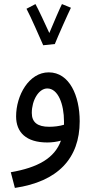

<svg xmlns="http://www.w3.org/2000/svg" viewBox="-20 -692 458 942"><path d="M192 -470 249 -476C265 -516 315 -628 328 -654L284 -672C276 -657 244 -583 222 -530C202 -574 167 -649 154 -672L110 -649C132 -608 175 -508 192 -470ZM53 230C263 199 371 86 371 -97C371 -222 321 -337 219 -337C122 -337 59 -224 59 -121C59 -43 108 7 212 7C234 7 258 4 279 -2C248 84 166 130 33 153ZM136 -138C136 -200 170 -258 212 -258C265 -258 294 -181 294 -96C294 -91 294 -85 294 -80C272 -73 245 -70 221 -70C164 -70 136 -92 136 -138Z"/></svg>

Font: Noto Sans Arabic SemCond
Style: Regular
Weight: 400
Width: 4
Designer: Monotype Design Team, Nadine Chahine, Nizar Qandah and Khaled Hosny
Foundry: Monotype Imaging Inc.
Version: Version 2.012